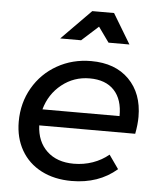

<svg xmlns="http://www.w3.org/2000/svg" viewBox="-54 -799 709 851"><g transform="rotate(5 301.0 -374.0)"><path d="M499 -620H406L358 -687L284 -620H191L322 -753H419ZM567 -304Q567 -270 559 -228H132Q135 -156 179.5 -114Q224 -72 299 -72Q343 -72 383 -86Q423 -100 454 -126L497 -65Q416 5 296 5Q219 5 161 -25Q103 -55 71.5 -110Q40 -165 40 -237Q40 -320 79 -387.5Q118 -455 186 -493.5Q254 -532 337 -532Q444 -532 505.5 -470Q567 -408 567 -304ZM337 -455Q267 -455 213 -412Q159 -369 140 -300H483Q484 -374 446 -414.5Q408 -455 337 -455Z"/></g></svg>

Font: TypoPRO Montserrat
Style: Italic
Weight: 400
Italic angle: -11.3°
Designer: Julieta Ulanovsky
Foundry: Julieta Ulanovsky
Version: Version 6.001